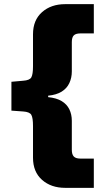

<svg xmlns="http://www.w3.org/2000/svg" viewBox="-20 -725 496 925"><path d="M294 180Q226 180 182.5 141.5Q139 103 139 35V-118Q139 -157 131 -171.5Q123 -186 91 -188L35 -192V-331L91 -336Q123 -338 131 -352.5Q139 -367 139 -406V-560Q139 -628 182.5 -666.5Q226 -705 294 -705H432V-564H367Q345 -564 335.5 -554.5Q326 -545 326 -522V-381Q326 -350 314 -324.5Q302 -299 277 -283.5Q252 -268 212 -264V-257Q252 -253 277 -238Q302 -223 314 -198.5Q326 -174 326 -143V-3Q326 19 335.5 29Q345 39 367 39H432V180Z"/></svg>

Font: Nunito Sans 6pt Black
Style: Regular
Weight: 900
Version: Version 3.101;gftools[0.9.27]